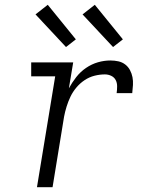

<svg xmlns="http://www.w3.org/2000/svg" viewBox="-20 -780 640 800"><path d="M134 0 210 -462H110V-520H285L267 -412Q280 -436 297.5 -458.5Q315 -481 338.5 -497Q362 -513 388 -520.5Q414 -528 440 -528Q457 -528 473 -524.5Q489 -521 501.5 -511.5Q514 -502 521.5 -488Q529 -474 532 -458.5Q535 -443 534 -426Q533 -409 531 -392H466Q468 -406 468 -420.5Q468 -435 462 -446.5Q456 -458 443.5 -464Q431 -470 417 -470Q396 -470 374 -464.5Q352 -459 332.5 -446Q313 -433 298 -415Q283 -397 273.5 -377Q264 -357 257.5 -336Q251 -315 247 -294L199 0ZM451 -584 324 -720 375 -760 492 -616ZM255 -584 128 -720 179 -760 296 -616Z"/></svg>

Font: Iosevka HT Light Extended
Style: Italic
Weight: 300
Width: 7
Italic angle: -9°
Monospace: yes
Designer: Belleve Invis
Foundry: Belleve Invis
Version: Version 32.3.0; ttfautohint (v1.8.4)